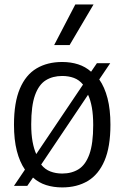

<svg xmlns="http://www.w3.org/2000/svg" viewBox="-20 -828 556 858"><path d="M423.5 -473Q447.5 -439 460.5 -388.8Q473.5 -338.5 473.5 -271Q473.5 -171.5 447 -109.8Q420.5 -48 372.2 -19.2Q324 9.5 258 9.5Q219 9.5 186 -1Q153 -11.5 127.5 -34.5L102 2.5H42.5L91.5 -70Q68 -104 55.2 -153.8Q42.5 -203.5 42.5 -270.5Q42.5 -370 68.8 -431.8Q95 -493.5 143.2 -522.2Q191.5 -551 258 -551Q296.5 -551 329.2 -540.5Q362 -530 387 -507.5L413 -545.5H472.5ZM258 -488.5Q215.5 -488.5 184.5 -469.2Q153.5 -450 136.5 -402.8Q119.5 -355.5 119.5 -272Q119.5 -228 125.5 -195.2Q131.5 -162.5 142 -139.5L351 -450Q334 -471 310.2 -479.8Q286.5 -488.5 258 -488.5ZM258 -52.5Q300.5 -52.5 331.5 -72Q362.5 -91.5 379.5 -138.8Q396.5 -186 396.5 -269Q396.5 -314.5 390.5 -347.8Q384.5 -381 373.5 -404.5L164 -92.5Q181 -71 205 -61.8Q229 -52.5 258 -52.5ZM222 -626.5 316.5 -808H398L291 -626.5Z"/></svg>

Font: Encode Sans SemiCondensed
Style: Regular
Weight: 400
Width: 4
Designer: Multiple Designers
Foundry: Impallari Type
Version: Version 3.002